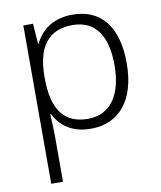

<svg xmlns="http://www.w3.org/2000/svg" viewBox="-86 -611 771 917"><g transform="rotate(-10 299.5 -153.0)"><path d="M327 -542C228 -542 172 -491 145 -433H142L135 -532H88V236H145V17C145 -16 143 -58 141 -92H145C172 -36 227 10 321 10C458 10 543 -89 543 -269C543 -450 463 -542 327 -542ZM319 -493C429 -493 484 -413 484 -270C484 -126 425 -39 315 -39C199 -39 145 -115 145 -266V-276C146 -416 200 -493 319 -493Z"/></g></svg>

Font: Noto Sans Gujarati Light
Style: Regular
Weight: 300
Designer: Jelle Bosma - Monotype Design Team, Universal Thirst
Foundry: Monotype Imaging Inc.
Version: Version 2.106